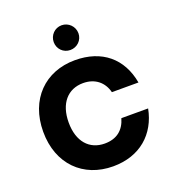

<svg xmlns="http://www.w3.org/2000/svg" viewBox="-137 -857 877 971"><g transform="rotate(-20 301.0 -371.0)"><path d="M307 -562C146 -562 33 -450 33 -276C33 -102 146 9 307 9C452 9 547 -77 572 -206H428C411 -147 371 -114 306 -114C224 -114 170 -173 170 -276C170 -379 224 -439 306 -439C371 -439 414 -402 428 -346H571C547 -482 452 -562 307 -562ZM238 -684C238 -647 267 -618 304 -618C341 -618 371 -647 371 -684C371 -721 341 -751 304 -751C267 -751 238 -721 238 -684Z"/></g></svg>

Font: Malmofest SemiBold
Style: Regular
Weight: 600
Designer: Jonny Pinhorn (Poppins), Kolossal
Version: Version 1.004;Glyphs 3.1.2 (3151)